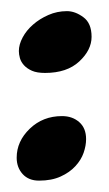

<svg xmlns="http://www.w3.org/2000/svg" viewBox="-20 -309 194 343"><path d="M99.6 -289.1Q114.3 -289.1 128.9 -278.3Q143.6 -267.6 143.6 -243.2Q143.6 -219.7 121.6 -199.2Q99.6 -178.7 60.5 -178.7Q45.9 -178.7 37.1 -182.6Q28.3 -186.5 22.9 -192.4Q17.6 -198.2 15.6 -205.1Q13.7 -211.9 13.7 -217.8Q13.7 -229.5 20.5 -242.2Q27.3 -254.9 39.1 -265.1Q50.8 -275.4 66.4 -282.2Q82 -289.1 99.6 -289.1ZM90.8 -101.6Q109.4 -101.6 121.6 -90.8Q133.8 -80.1 133.8 -60.5Q133.8 -48.8 129.4 -36.1Q125 -23.4 114.7 -12.2Q104.5 -1 88.4 6.3Q72.3 13.7 49.8 13.7Q31.2 13.7 20.5 2Q9.8 -9.8 9.8 -27.3Q9.8 -56.6 33.2 -79.1Q56.6 -101.6 90.8 -101.6Z"/></svg>

Font: Rancho
Style: Regular
Weight: 400
Designer: Font Diner, Inc
Foundry: Font Diner, Inc
Version: Version 1.001